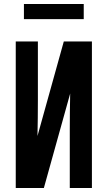

<svg xmlns="http://www.w3.org/2000/svg" viewBox="-20 -943 540 963"><path d="M59 0V-735H170V-441Q170 -396 169.5 -351Q169 -306 168 -261L300 -735H441V0H330V-294Q330 -339 330.5 -384Q331 -429 332 -474L200 0ZM100 -847V-923H400V-847Z"/></svg>

Font: Iosevka SS18
Style: Bold
Weight: 700
Monospace: yes
Designer: Belleve Invis
Foundry: Belleve Invis
Version: Version 25.1.1; ttfautohint (v1.8.4)